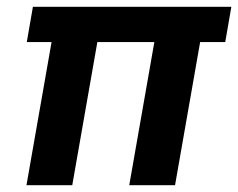

<svg xmlns="http://www.w3.org/2000/svg" viewBox="-20 -546 702 566"><path d="M58 0 132 -422H59L77 -526H662L644 -422H570L496 0H361L435 -422H267L193 0Z"/></svg>

Font: DM Sans 9pt
Style: Bold Italic
Weight: 700
Italic angle: -10°
Version: Version 4.004;gftools[0.9.30]